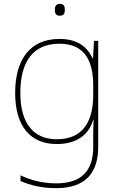

<svg xmlns="http://www.w3.org/2000/svg" viewBox="-20 -741 623 1001"><path d="M291 -721C271 -721 266 -706 266 -690C266 -673 271 -659 291 -659C315 -659 318 -673 318 -690C318 -706 315 -721 291 -721ZM290 -538C136 -538 59 -430 59 -256C59 -81 140 10 276 10C375 10 442 -34 466 -117H468C466 -78 466 -56 466 -17V25C466 140 414 215 273 215C198 215 135 196 87 173V203C135 223 192 240 273 240C433 240 492 152 492 25V-528H470L465 -437H463C435 -495 387 -538 290 -538ZM290 -513C425 -513 466 -419 466 -294V-246C466 -136 432 -15 276 -15C154 -15 86 -99 86 -256C86 -417 150 -513 290 -513Z"/></svg>

Font: Noto Sans Lao Thin
Style: Regular
Weight: 100
Designer: Monotype Design Team
Foundry: Monotype Imaging Inc.
Version: Version 2.003